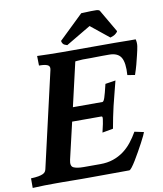

<svg xmlns="http://www.w3.org/2000/svg" viewBox="-127 -984 901 1064"><g transform="rotate(-10 324.0 -451.5)"><path d="M267 -399H433Q440 -399 447 -419.5Q454 -440 467 -495L525 -504Q518 -474 509 -441.5Q500 -409 490 -366Q483 -337 477 -306.5Q471 -276 465 -243L404 -232Q411 -261 414.5 -278.5Q418 -296 419 -305.5Q420 -315 418.5 -318Q417 -321 413 -321H249L201 -115Q193 -80 211.5 -71Q230 -62 268 -62H362Q402 -62 434.5 -73Q467 -84 493.5 -103.5Q520 -123 541 -149.5Q562 -176 579 -206L631 -195Q630 -191 622.5 -175Q615 -159 603.5 -137.5Q592 -116 578.5 -92Q565 -68 552.5 -47.5Q540 -27 529.5 -13.5Q519 0 514 0Q457 0 399.5 0.5Q342 1 282 1Q268 1 242.5 1Q217 1 190 0.5Q163 0 138 0Q113 0 100 0Q68 0 38 0.5Q8 1 -30 3V-51Q-4 -52 12 -55Q28 -58 37.5 -62.5Q47 -67 51 -73Q55 -79 57 -87L180 -623Q182 -631 181 -638Q180 -645 174 -649.5Q168 -654 155.5 -656.5Q143 -659 122 -659L121 -713Q151 -712 186.5 -711Q222 -710 260 -710H519Q536 -710 557 -710Q578 -710 599 -709.5Q620 -709 640 -709Q660 -709 675 -709Q680 -689 677 -669.5Q674 -650 667 -622Q661 -596 654 -570Q647 -544 637 -515L595 -522Q600 -591 582 -621Q564 -651 515 -651Q498 -651 479 -651Q460 -651 442.5 -650.5Q425 -650 410.5 -650Q396 -650 390 -650H366Q339 -648 331.5 -647.5Q324 -647 324 -646ZM487 -906Q494 -906 501 -903.5Q508 -901 510 -894L581 -772Q581 -770 578.5 -766.5Q576 -763 571 -759Q564 -753 558.5 -750.5Q553 -748 539 -743L436 -826L296 -743Q279 -748 273.5 -754.5Q268 -761 266 -772L403 -904Q406 -904 418 -904.5Q430 -905 433 -905Q444 -906 457.5 -906Q471 -906 487 -906Z"/></g></svg>

Font: Lusitana
Style: Bold Italic
Weight: 700
Designer: Ana Paula Megda
Foundry: Ana Paula Megda
Version: Version 1.000; ttfautohint (v1.1) -l 8 -r 50 -G 200 -x 14 -D